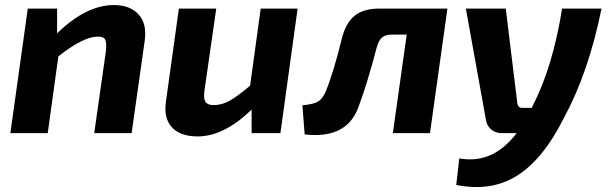

<svg xmlns="http://www.w3.org/2000/svg" viewBox="-20 -527 2406 760"><path d="M206 -493V-395Q321 -507 431 -507Q494 -507 528 -470.5Q562 -434 553 -367L501 0H353L399 -323Q403 -359 396 -371Q389 -383 365 -382Q309 -381 211 -304L169 0H21L90 -493Z M1158 -493 1090 0H976V-93Q866 13 763 13Q692 13 659.5 -24Q627 -61 637 -126L688 -493H836L789 -166Q785 -136 793.5 -123.5Q802 -111 826 -111Q858 -111 888.5 -128Q919 -145 970 -188L1012 -493Z M1751 -493 1682 0H1535L1590 -390H1531Q1505 -390 1491.5 -378Q1478 -366 1470 -335Q1435 -201 1402 -112Q1358 25 1186 5L1177 -110Q1224 -115 1239 -125Q1257 -136 1269 -164Q1300 -239 1333 -374Q1348 -435 1383 -464Q1418 -493 1481 -493Z M2205 -493H2361Q2310 -240 2211 -58Q2131 102 2028 167.5Q1925 233 1786 205L1798 100Q1931 124 2025 0H1966Q1942 0 1925 -14Q1908 -28 1904 -50L1824 -493H1982L2028 -116Q2032 -100 2046 -100H2085L2089 -109Q2168 -262 2205 -493Z"/></svg>

Font: Ezarion
Style: Bold Italic
Weight: 700
Italic angle: -8°
Designer: Natanael Gama
Version: Version 1.001;PS 001.001;hotconv 1.0.70;makeotf.lib2.5.58329